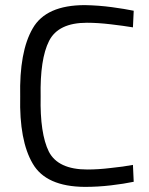

<svg xmlns="http://www.w3.org/2000/svg" viewBox="-20 -722 584 751"><path d="M500 -77Q463 -70 414 -65Q365 -59 322 -59Q207 -59 171 -129Q136 -200 139 -344Q136 -491 172 -562Q208 -633 320 -633Q362 -633 413 -627Q464 -621 500 -615L503 -680Q469 -687 418 -694Q366 -701 312 -702Q160 -702 108 -611Q55 -520 59 -344Q55 -172 108 -82Q160 8 312 9Q363 9 414 3Q465 -3 503 -11Z"/></svg>

Font: RazerF5
Style: Regular
Weight: 400
Foundry: Razer Inc.
Version: Version 2